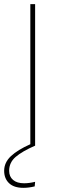

<svg xmlns="http://www.w3.org/2000/svg" viewBox="-23 -701 311 924"><path d="M146 -681V0Q84 27 52.5 54Q21 81 21 121Q21 149 40 165Q59 181 93 181Q117 181 146 174L144 196Q115 203 90 203Q44 203 20.5 180.5Q-3 158 -3 121Q-3 81 29.5 50.5Q62 20 123 -7V-681Z"/></svg>

Font: FiraSans
Style: Regular
Weight: 150
Designer: Carrois Corporate & Edenspiekermann AG
Foundry: Carrois Corporate GbR & Edenspiekermann AG
Version: Version 3.106;PS 003.106;hotconv 1.0.70;makeotf.lib2.5.58329